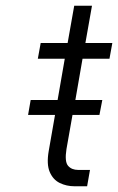

<svg xmlns="http://www.w3.org/2000/svg" viewBox="-20 -650 412 670"><path d="M294 -57 284 0H240Q212 0 188.5 -11.5Q165 -23 153.5 -50Q142 -77 150 -123L172 -249H78L87 -301H181L206 -445H112L122 -500H216L239 -630H301L278 -500H372L362 -445H268L243 -301H337L327 -249H233L212 -130Q205 -86 217.5 -71.5Q230 -57 253 -57Z"/></svg>

Font: Overused Grotesk Book
Style: Italic
Weight: 350
Italic angle: -10°
Version: Version 0.003